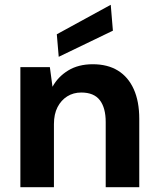

<svg xmlns="http://www.w3.org/2000/svg" viewBox="-20 -781 660 801"><path d="M65 0V-501H188L199 -419Q222 -461 264.5 -487Q307 -513 367 -513Q429 -513 472 -486.5Q515 -460 538 -409Q561 -358 561 -285V0H421V-272Q421 -331 396.5 -363Q372 -395 319 -395Q286 -395 260.5 -379Q235 -363 220 -334Q205 -305 205 -263V0ZM225 -544 217 -638 442 -761 451 -653Z"/></svg>

Font: DM Sans 18pt ExtraBold
Style: Regular
Weight: 800
Designer: Colophon Foundry, Jonny Pinhorn
Foundry: Colophon Foundry
Version: Version 4.004;gftools[0.9.30]